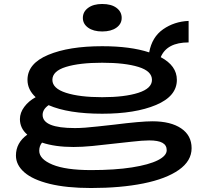

<svg xmlns="http://www.w3.org/2000/svg" viewBox="-20 -716 1025 964"><path d="M942 28Q942 92 878 137Q814 182 700 205Q586 228 437 228Q314 228 229 207Q144 186 102 149Q60 112 60 65Q60 1 117 -40Q80 -72 80 -118Q80 -150 102 -179.5Q124 -209 159 -228Q118 -266 118 -315Q118 -397 222 -440.5Q326 -484 493 -484Q635 -484 729 -453Q743 -530 799 -569Q855 -608 927 -611V-503Q818 -503 787 -429Q868 -386 868 -315Q868 -233 763.5 -189Q659 -145 493 -145Q323 -145 224 -188Q194 -167 194 -139Q194 -73 356 -73Q401 -73 470 -81Q539 -89 552 -90Q688 -107 745 -107Q837 -107 889.5 -71.5Q942 -36 942 28ZM243 -315Q243 -272 311.5 -250Q380 -228 493 -228Q606 -228 674.5 -250Q743 -272 743 -315Q743 -359 675 -380Q607 -401 493 -401Q379 -401 311 -380Q243 -359 243 -315ZM817 38Q817 13 795.5 1Q774 -11 729 -11Q697 -11 640.5 -4.5Q584 2 572 3Q495 12 443.5 17Q392 22 349 22Q257 22 191 0Q177 17 177 41Q177 83 243.5 110.5Q310 138 437 138Q557 138 642.5 124.5Q728 111 772.5 88.5Q817 66 817 38ZM396 -626Q396 -657 422.5 -676.5Q449 -696 493 -696Q539 -696 565 -676.5Q591 -657 591 -626Q591 -596 564.5 -577Q538 -558 493 -558Q449 -558 422.5 -577Q396 -596 396 -626Z"/></svg>

Font: BioRhyme Expanded
Style: Bold
Weight: 700
Width: 7
Designer: Aoife Mooney
Foundry: Aoife Mooney Type
Version: Version 1.000